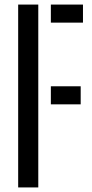

<svg xmlns="http://www.w3.org/2000/svg" viewBox="-20 -820 402 840"><path d="M59.5 0V-800H147.5V0ZM202.5 -363.5V-442.5H333V-363.5ZM202.5 -721V-800H343V-721Z"/></svg>

Font: Big Shoulders Stencil Text Thin Medium
Style: Regular
Weight: 500
Version: Version 2.001